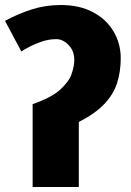

<svg xmlns="http://www.w3.org/2000/svg" viewBox="-21 -745 521 765"><path d="M221 -725Q295 -725 348.5 -697Q402 -669 431 -620.5Q460 -572 460 -513Q460 -459 445.5 -414Q431 -369 394.5 -330.5Q358 -292 293 -259V0H109V-330Q184 -356 219 -388Q254 -420 264.5 -451Q275 -482 275 -506Q275 -542 252.5 -565.5Q230 -589 203 -589Q175 -589 147.5 -580Q120 -571 98 -559.5Q76 -548 64 -540L-1 -662Q51 -690 105.5 -707.5Q160 -725 221 -725Z"/></svg>

Font: Noto Sans Disp ExtBd
Style: Regular
Weight: 800
Designer: Monotype Design Team
Foundry: Monotype Imaging Inc.
Version: Version 2.000;GOOG;noto-source:20170915:90ef993387c0; ttfaut